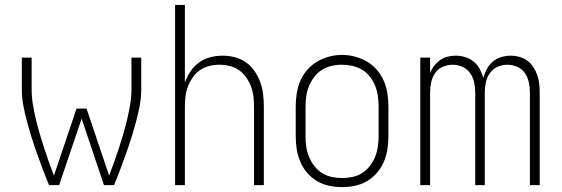

<svg xmlns="http://www.w3.org/2000/svg" viewBox="-20 -755 2290 783"><path d="M180 0Q167 -31 155 -63Q143 -95 131.5 -127Q120 -159 110 -191Q100 -223 91 -256Q82 -289 75.5 -322.5Q69 -356 69 -390V-520H109V-390Q109 -360 114 -330Q119 -300 126 -270Q133 -240 141.5 -211Q150 -182 159.5 -153Q169 -124 179 -95.5Q189 -67 200 -39L292 -312H333L425 -39Q436 -67 446 -95.5Q456 -124 465.5 -153Q475 -182 483.5 -211Q492 -240 499 -270Q506 -300 511 -330Q516 -360 516 -390V-520H556V-390Q556 -356 549.5 -322.5Q543 -289 534 -256Q525 -223 515 -191Q505 -159 493.5 -127Q482 -95 470 -63Q458 -31 445 0H404L313 -271L221 0Z M694 0V-735H734V-418Q742 -442 756.5 -463.5Q771 -485 791.5 -500Q812 -515 837 -521.5Q862 -528 888 -528Q913 -528 938 -521.5Q963 -515 983.5 -500.5Q1004 -486 1018.5 -464.5Q1033 -443 1041.5 -419.5Q1050 -396 1053 -370.5Q1056 -345 1056 -320V0H1016V-320Q1016 -341 1013.5 -362Q1011 -383 1003.5 -402.5Q996 -422 984 -439.5Q972 -457 954.5 -469Q937 -481 916.5 -486Q896 -491 875 -491Q854 -491 833.5 -486Q813 -481 795.5 -469Q778 -457 766 -439.5Q754 -422 746.5 -402.5Q739 -383 736.5 -362Q734 -341 734 -320V0Z M1375 8Q1348 8 1322 2.5Q1296 -3 1273 -16.5Q1250 -30 1232.5 -50.5Q1215 -71 1204.5 -95.5Q1194 -120 1190 -146.5Q1186 -173 1186 -200V-320Q1186 -347 1190 -373.5Q1194 -400 1204.5 -424.5Q1215 -449 1232.5 -469.5Q1250 -490 1273 -503.5Q1296 -517 1322 -524Q1348 -531 1375 -531Q1402 -531 1428 -524Q1454 -517 1477 -503.5Q1500 -490 1517.5 -469.5Q1535 -449 1545.5 -424.5Q1556 -400 1560 -373.5Q1564 -347 1564 -320V-200Q1564 -173 1560 -146.5Q1556 -120 1545.5 -95.5Q1535 -71 1517.5 -50.5Q1500 -30 1477 -16.5Q1454 -3 1428 2.5Q1402 8 1375 8ZM1375 -29Q1397 -29 1418 -33.5Q1439 -38 1457 -49.5Q1475 -61 1488.5 -78.5Q1502 -96 1510 -116Q1518 -136 1521 -157Q1524 -178 1524 -200V-320Q1524 -342 1521 -363.5Q1518 -385 1510 -405Q1502 -425 1488.5 -442.5Q1475 -460 1456 -471Q1437 -482 1416 -486.5Q1395 -491 1373 -491Q1352 -491 1331 -486Q1310 -481 1292 -469.5Q1274 -458 1261 -440.5Q1248 -423 1240 -403.5Q1232 -384 1229 -362.5Q1226 -341 1226 -320V-200Q1226 -178 1229 -157Q1232 -136 1240 -116Q1248 -96 1261.5 -78.5Q1275 -61 1293 -49.5Q1311 -38 1332.5 -33.5Q1354 -29 1375 -29Z M1694 0V-520H1734V-457Q1740 -473 1750.5 -486.5Q1761 -500 1775 -510Q1789 -520 1805.5 -524Q1822 -528 1839 -528Q1858 -528 1877.5 -522Q1897 -516 1912 -503.5Q1927 -491 1936.5 -473.5Q1946 -456 1951 -437Q1956 -456 1965.5 -473.5Q1975 -491 1989.5 -503.5Q2004 -516 2023.5 -522Q2043 -528 2062 -528Q2080 -528 2098 -523Q2116 -518 2130.5 -507.5Q2145 -497 2155 -481.5Q2165 -466 2171 -449Q2177 -432 2179 -414Q2181 -396 2181 -378V0H2141V-378Q2141 -399 2136.5 -419.5Q2132 -440 2120.5 -457Q2109 -474 2089.5 -482.5Q2070 -491 2049 -491Q2028 -491 2009 -482.5Q1990 -474 1978 -457Q1966 -440 1961.5 -419.5Q1957 -399 1957 -378V0H1918V-378Q1918 -399 1913.5 -419.5Q1909 -440 1897 -457Q1885 -474 1866 -482.5Q1847 -491 1826 -491Q1805 -491 1785.5 -482.5Q1766 -474 1754.5 -457Q1743 -440 1738.5 -419.5Q1734 -399 1734 -378V0Z"/></svg>

Font: Zed Sans Extralight
Style: Regular
Weight: 200
Designer: Belleve Invis
Foundry: Belleve Invis
Version: Version 1.0.0; ttfautohint (v1.8.4)